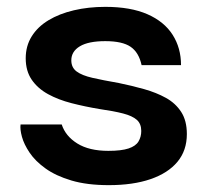

<svg xmlns="http://www.w3.org/2000/svg" viewBox="-20 -528 604 560"><path d="M40 -165H160Q171 -131 205.5 -109.5Q240 -88 296 -88Q334 -88 355 -95Q376 -102 384 -115.5Q392 -129 392 -146Q392 -167 379 -178.5Q366 -190 339 -197Q312 -204 270 -210Q228 -217 189 -227Q150 -237 120 -253.5Q90 -270 72.5 -295.5Q55 -321 55 -358Q55 -394 72.5 -422Q90 -450 121.5 -469Q153 -488 195.5 -498Q238 -508 287 -508Q361 -508 410 -486.5Q459 -465 483.5 -426.5Q508 -388 508 -338H393Q385 -375 361 -391.5Q337 -408 287 -408Q238 -408 213 -393Q188 -378 188 -352Q188 -331 203.5 -319.5Q219 -308 249.5 -301Q280 -294 326 -286Q365 -278 400.5 -268Q436 -258 464 -242.5Q492 -227 508.5 -201.5Q525 -176 525 -137Q525 -89 497.5 -56Q470 -23 419 -5.5Q368 12 297 12Q234 12 188.5 -1.5Q143 -15 113 -36.5Q83 -58 66.5 -82.5Q50 -107 44 -129Q38 -151 40 -165Z"/></svg>

Font: Syne
Style: Bold
Weight: 700
Designer: Lucas Descroix
Foundry: Bonjour Monde
Version: Version 2.200